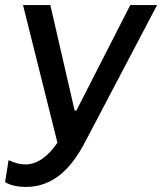

<svg xmlns="http://www.w3.org/2000/svg" viewBox="-38 -540 641 759"><path d="M64 199C178 199 247 118 296 26L583 -520H477L264 -103H257L161 -520H53L189 24C153 77 111 110 62 110C40 110 19 104 -4 93L-18 180C6 195 41 199 64 199Z"/></svg>

Font: Fixel Display 20240404 Medium
Style: Italic
Weight: 500
Italic angle: -10°
Designer: AlfaBravo + MacPaw
Foundry: Kyrylo Tkachov, Marchela Mozhyna, Serhii Makarenko, Maria Weinstein, Zakhar Kryvoshyya
Version: Version 1.211;Glyphs 3.2 (3225)